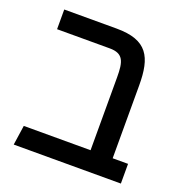

<svg xmlns="http://www.w3.org/2000/svg" viewBox="-107 -657 710 751"><g transform="rotate(20 248.0 -282.0)"><path d="M476 0V-82H412V-385C412 -503 382 -564 253 -564H35V-482H254C312 -482 320 -450 320 -385V-82H42L30 0Z"/></g></svg>

Font: FiraGO Unicode
Style: Regular
Weight: 400
Designer: bBox Type
Foundry: bBox Type GmbH
Version: Version 1.001;PS 001.001;hotconv 1.0.88;makeotf.lib2.5.64775